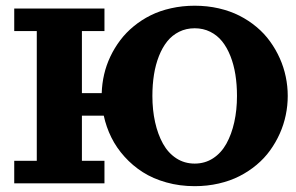

<svg xmlns="http://www.w3.org/2000/svg" viewBox="-20 -635 1026 665"><path d="M29.3 -605.5H341.8V-527.3H263.7V-312.5H332.3Q333.3 -345.5 340.7 -377.4Q348.1 -409.4 362.4 -439.5Q376.7 -469.5 396.6 -495.8Q416.5 -522.2 443.4 -544.2Q470.2 -566.2 501.8 -581.9Q533.4 -597.7 572.5 -606.4Q611.6 -615.2 654.3 -615.2Q698 -615.2 737.7 -606.1Q777.3 -596.9 809.4 -580.6Q841.6 -564.2 868.7 -541.5Q895.8 -518.8 915.5 -491.3Q935.3 -463.9 949.1 -433Q962.9 -402.1 969.7 -369.3Q976.6 -336.4 976.6 -302.7Q976.6 -269 969.7 -236.2Q962.9 -203.4 949.1 -172.5Q935.3 -141.6 915.5 -114.1Q895.8 -86.7 868.7 -64Q841.6 -41.3 809.4 -24.9Q777.3 -8.5 737.7 0.6Q698 9.8 654.3 9.8Q602.3 9.8 556.2 -3.2Q510 -16.1 474.6 -38.7Q439.2 -61.3 411.4 -92.2Q383.5 -123 365.7 -158.9Q347.9 -194.8 339.4 -234.4H263.7V-78.1H341.8V0H29.3V-78.1H107.4V-527.3H29.3ZM507.8 -302.7Q507.8 -253.9 517.2 -211.8Q526.6 -169.7 544.4 -137.5Q562.3 -105.2 590.5 -86.8Q618.7 -68.4 654.3 -68.4Q689.9 -68.4 718.1 -86.8Q746.3 -105.2 764.2 -137.5Q782 -169.7 791.4 -211.8Q800.8 -253.9 800.8 -302.7Q800.8 -341.8 795.3 -376.5Q789.8 -411.1 778.1 -440.8Q766.4 -470.5 749.4 -491.7Q732.4 -512.9 708.1 -525Q683.8 -537.1 654.3 -537.1Q624.8 -537.1 600.5 -525Q576.2 -512.9 559.2 -491.7Q542.2 -470.5 530.5 -440.8Q518.8 -411.1 513.3 -376.5Q507.8 -341.8 507.8 -302.7Z"/></svg>

Font: Orelega One
Style: Regular
Weight: 400
Version: Version 1.1 ; ttfautohint (v1.8.3)